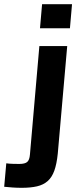

<svg xmlns="http://www.w3.org/2000/svg" viewBox="-90 -720 373 917"><path d="M186 13Q181 63 169.5 95Q158 127 137.5 145Q117 163 86.5 170Q56 177 14 177Q-9 177 -29.5 175.5Q-50 174 -70 172L-60 60Q-47 62 -28 62.5Q-9 63 2 63Q29 63 40 53.5Q51 44 53 18L98 -500H231ZM101 -585 111 -700H254L244 -585Z"/></svg>

Font: Share
Style: Bold Italic
Weight: 700
Designer: Ralph du Carrois
Version: Version 1.002